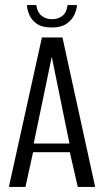

<svg xmlns="http://www.w3.org/2000/svg" viewBox="-20 -739 411 759"><path d="M15.1 0 145.7 -591H226.9L356.2 0H287.5L256 -137.3H110.8L80.6 0ZM113.2 -171.5H254.6L184.6 -514.4ZM184.5 -630.3Q146.4 -630.3 125.3 -645.2Q104.1 -660.2 95.6 -681Q87.1 -701.9 86.4 -719.1H123.5Q127.1 -691.1 144 -677.1Q160.9 -663.1 184.8 -663.1Q210.3 -663.1 227.1 -676.6Q243.9 -690.1 247 -719.1H284.4Q283 -699 272.8 -678.4Q262.7 -657.9 241.6 -644.1Q220.5 -630.3 184.5 -630.3Z"/></svg>

Font: Alumni Sans SC Thin
Style: Regular
Weight: 100
Designer: Robert E. Leuschke
Foundry: Robert E. Leuschke
Version: Version 1.018